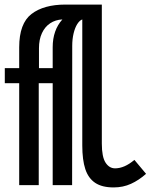

<svg xmlns="http://www.w3.org/2000/svg" viewBox="-20 -810 659 840"><path d="M64 -446H1V-512H64V-603Q64 -707.5 117.8 -748.8Q171.5 -790 266.5 -790H425.5V-182Q425.5 -123.5 441.8 -98.5Q458 -73.5 483.5 -73.5Q524.5 -73.5 568 -110.5L619 -49.5Q587.5 -21.5 553 -5.8Q518.5 10 477 10Q426.5 10 396.5 -10Q366.5 -30 353.2 -70.2Q340 -110.5 340 -173.5V-725Q328.5 -721 318.2 -705Q308 -689 302 -664Q296 -639 296 -609.5L295.5 0H210.5V-446H149.5V0H64ZM210.5 -512V-603Q210.5 -678 253 -725Q222.5 -723.5 199.5 -708.2Q176.5 -693 163.5 -665Q150.5 -637 150.5 -599V-512Z"/></svg>

Font: JuliaMono
Style: Bold
Weight: 700
Monospace: yes
Designer: cormullion
Foundry: corm
Version: Version 0.055; ttfautohint (v1.8.4)